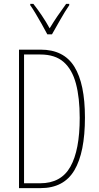

<svg xmlns="http://www.w3.org/2000/svg" viewBox="-20 -970 512 990"><path d="M418 -364Q418 -184 363.5 -92Q309 0 189 0H78V-714H190Q309 -714 363.5 -626Q418 -538 418 -364ZM391 -362Q391 -466 371.5 -539Q352 -612 308 -650.5Q264 -689 188 -689H104V-25H187Q295 -25 343 -110.5Q391 -196 391 -362ZM224 -793Q211 -818 194.5 -847Q178 -876 162.5 -902Q147 -928 136 -943V-950H152Q172 -925 195 -891Q218 -857 236 -824Q256 -857 276 -886.5Q296 -916 321 -950H337V-943Q315 -911 291.5 -869.5Q268 -828 248 -793Z"/></svg>

Font: Noto Sans Lao UI ExtCond Thin
Style: Regular
Weight: 100
Width: 2
Designer: Monotype Design Team
Foundry: Monotype Imaging Inc.
Version: Version 2.000; ttfautohint (v1.8.4.7-5d5b)